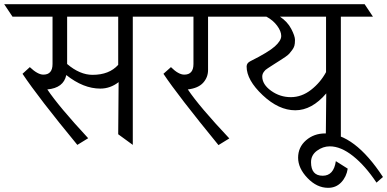

<svg xmlns="http://www.w3.org/2000/svg" viewBox="-78 -695 1857 921"><path d="M403 -270Q322 -270 240 -335Q227 -273 149 -266Q204 -184 345 -32L293 0Q106 -227 30 -341L65 -373Q103 -337 130 -337Q174 -337 174 -388V-615H-18L-58 -675H672L713 -615H559V0L489 -51L491 -301Q451 -270 403 -270ZM244 -615V-388Q305 -336 366 -336Q446 -336 489 -384V-615Z M920 -615V-359Q920 -324 896.5 -298Q873 -272 823 -266Q877 -185 1022 -31L970 1Q773 -240 706 -341L742 -373Q778 -337 806 -337Q850 -337 850 -388V-615H632L592 -675H1067L1107 -615Z M1557 -615V0L1485 -51L1487 -247Q1418 -166 1338.5 -166Q1259 -166 1182 -238.5Q1105 -311 1105 -376Q1105 -393 1124 -402Q1210 -445 1240.5 -472.5Q1271 -500 1271 -522.5Q1271 -545 1251.5 -571.5Q1232 -598 1200 -615H1027L987 -675H1671L1711 -615ZM1486 -349V-615H1265Q1301 -591 1319 -556.5Q1337 -522 1337 -503.5Q1337 -485 1334 -475Q1331 -465 1323.5 -455Q1316 -445 1310 -438Q1304 -431 1290 -421.5Q1276 -412 1268 -407Q1260 -402 1242 -390.5Q1224 -379 1219.5 -376Q1215 -373 1206.5 -367.5Q1198 -362 1195.5 -359.5Q1193 -357 1189 -352Q1180 -341 1180 -328Q1180 -290 1222.5 -259.5Q1265 -229 1317 -229Q1369 -229 1414 -264Q1459 -299 1486 -349Z M1414 83Q1414 148 1470 148Q1523 148 1533 78L1590 114Q1584 153 1559 179.5Q1534 206 1496 206Q1442 206 1397 159Q1352 112 1352 61.5Q1352 11 1390 -22Q1428 -55 1482 -55Q1622 -55 1759 154L1728 181Q1674 100 1615.5 53.5Q1557 7 1504 7Q1471 7 1442.5 28Q1414 49 1414 83Z"/></svg>

Font: Halant
Style: Regular
Weight: 400
Designer: Hitesh Malaviya (Devanagari), Satya Rajpurohit (Latin)
Foundry: Indian Type Foundry
Version: Version 1.100;PS 1.0;hotconv 1.0.78;makeotf.lib2.5.61930; tt